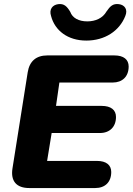

<svg xmlns="http://www.w3.org/2000/svg" viewBox="-20 -950 670 970"><path d="M128 0H461C511 0 542 -30 542 -81C542 -116 517 -137 470 -137H218L241 -278H485C534 -278 566 -309 566 -359C566 -395 540 -415 494 -415H263L280 -533H549C598 -533 630 -563 630 -614C630 -649 605 -670 558 -670H219C163 -670 129 -641 120 -585L43 -99C33 -35 63 0 128 0ZM416 -745C509 -745 583 -793 613 -869C627 -902 610 -925 581 -929C550 -933 536 -918 518 -892C499 -858 462 -842 421 -842C378 -842 346 -859 335 -890C319 -917 304 -933 274 -929C245 -925 227 -903 238 -869C257 -796 322 -745 416 -745Z"/></svg>

Font: SN Pro Heavy
Style: Italic
Weight: 800
Italic angle: -9°
Designer: Tobias Whetton
Foundry: Supernotes
Version: Version 1.001;Glyphs 3.2 (3249)